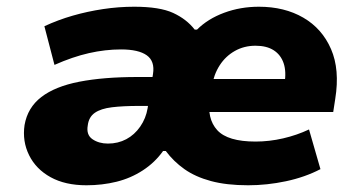

<svg xmlns="http://www.w3.org/2000/svg" viewBox="-20 -540 1071 571"><path d="M237 11Q174 11 130.5 -13Q87 -37 66.5 -78.5Q46 -120 53 -168Q62 -220 103 -251.5Q144 -283 216 -297Q288 -311 389 -311H462L449 -225H394Q346 -225 313 -221Q280 -217 262 -204.5Q244 -192 241 -167Q236 -139 255 -126Q274 -113 301 -113Q331 -113 355.5 -126Q380 -139 397 -163.5Q414 -188 419 -218L435 -320Q441 -358 416.5 -375.5Q392 -393 340 -393Q293 -393 244.5 -382Q196 -371 142 -347L112 -462Q153 -481 196.5 -493.5Q240 -506 286.5 -513Q333 -520 379 -520Q455 -520 495 -501.5Q535 -483 559 -452H566Q598 -484 646.5 -502Q695 -520 750 -520Q826 -520 882 -487.5Q938 -455 964.5 -394Q991 -333 977 -246L971 -207H573L589 -305H841L826 -291Q832 -327 823.5 -352Q815 -377 794 -390.5Q773 -404 740 -404Q706 -404 678.5 -388.5Q651 -373 633.5 -346Q616 -319 610 -283L604 -248Q595 -187 626 -153Q657 -119 740 -119Q781 -119 822 -128.5Q863 -138 899 -155L933 -37Q887 -13 830.5 -1Q774 11 718 11Q654 11 607.5 -1.5Q561 -14 528.5 -37Q496 -60 473 -91H465Q441 -57 405 -33.5Q369 -10 326.5 0.5Q284 11 237 11Z"/></svg>

Font: Nunito Sans 6pt Black
Style: Italic
Weight: 900
Italic angle: -9°
Version: Version 3.101;gftools[0.9.27]